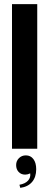

<svg xmlns="http://www.w3.org/2000/svg" viewBox="-20 -719 230 928"><path d="M38 -699H160V0H38ZM126 119Q113 125 102 125Q82 125 70 112Q58 99 58 79Q58 59 71.5 45.5Q85 32 105 32Q128 32 141.5 50Q155 68 155 99Q155 137 135 160.5Q115 184 78 189L74 174Q102 169 115.5 154Q129 139 126 119Z"/></svg>

Font: Moniqa Black Heading
Style: Regular
Weight: 900
Designer: Rajesh Rajput
Foundry: Rajesh Rajput
Version: Version 1.000